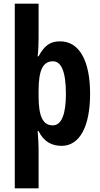

<svg xmlns="http://www.w3.org/2000/svg" viewBox="-20 -780 541 1040"><path d="M468 -272C468 -452 409 -556 306 -556C257 -556 223 -539 189 -475H184C188 -509 189 -548 189 -573V-760H60V240H189V21C189 1 187 -26 184 -70H189C216 -14 259 10 314 10C412 10 468 -96 468 -272ZM337 -271C337 -168 316 -101 266 -101C212 -101 189 -150 189 -259V-287C189 -400 212 -448 267 -448C312 -448 337 -392 337 -271Z"/></svg>

Font: Noto Sans Gurmukhi ExtraCondensed
Style: Bold
Weight: 700
Width: 2
Designer: Jelle Bosma - Monotype Design Team
Foundry: Monotype Imaging Inc.
Version: Version 2.004